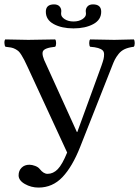

<svg xmlns="http://www.w3.org/2000/svg" viewBox="-20 -825 628 867"><path d="M368.2 -762.2Q368.2 -765.1 367.7 -769.8Q367.2 -774.4 367.2 -774.9Q367.2 -787.6 375.5 -796.4Q383.8 -805.2 399.9 -805.2Q437 -805.2 437 -772Q437 -735.4 401.1 -716.1Q365.2 -696.8 312 -696.8Q258.8 -696.8 222.9 -716.1Q187 -735.4 187 -772Q187 -805.2 224.1 -805.2Q240.2 -805.2 248.5 -796.4Q256.8 -787.6 256.8 -774.9Q256.8 -774.4 256.3 -769.8Q255.9 -765.1 255.9 -762.2Q255.9 -749 272 -738.5Q288.1 -728 312 -728Q335.9 -728 352.1 -738.5Q368.2 -749 368.2 -762.2ZM104.5 -522.9Q95.2 -543 89.6 -554Q84 -564.9 76.9 -576.4Q69.8 -587.9 64 -593.3Q58.1 -598.6 49.1 -603.5Q40 -608.4 29.8 -610.4Q19.5 -612.3 4.9 -613.8Q0.5 -618.2 0 -630.4Q-0.5 -642.6 3.9 -647Q97.7 -645 107.9 -645Q135.3 -645 229 -647Q233.4 -642.6 233.4 -630.4Q233.4 -618.2 229 -613.8Q180.2 -608.9 173.6 -592.8Q167 -576.7 188.5 -534.2L327.1 -229H329.1L438 -527.8Q444.8 -546.9 447.5 -558.1Q450.2 -569.3 450 -580.6Q449.7 -591.8 443.1 -597.9Q436.5 -604 422.9 -608.2Q409.2 -612.3 387.2 -613.8Q382.8 -618.2 382.8 -630.4Q382.8 -642.6 387.2 -647Q481 -645 496.1 -645Q503.9 -645 584 -647Q588.4 -642.6 588.4 -630.4Q588.4 -618.2 584 -613.8Q560.1 -610.8 543.5 -603.3Q526.9 -595.7 515.6 -581.5Q504.4 -567.4 498.3 -555.2Q492.2 -543 483.9 -521L341.8 -161.1Q306.6 -72.3 262.2 -25.4Q217.3 22 153.8 22Q120.6 22 92.3 5.9Q64 -10.3 64 -33.2Q64 -54.2 77.4 -67.6Q90.8 -81.1 112.8 -81.1Q124.5 -81.1 138.4 -75.9Q152.3 -70.8 159.2 -62Q176.3 -40 194.8 -40Q220.2 -40 240.7 -61Q261.2 -82 283.2 -136.2Z"/></svg>

Font: Linux Libertine Display G
Style: Regular
Weight: 400
Designer: Philipp H. Poll
Foundry: Philipp H. Poll
Version: Version 5.0.9